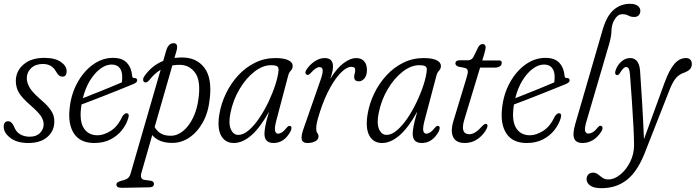

<svg xmlns="http://www.w3.org/2000/svg" viewBox="-20 -742 3649 1007"><path d="M136 -25Q171 -25 190 -44.8Q209 -64.5 209 -90Q209 -110 196 -131Q183 -152 142.5 -187.5Q94.5 -229 78.5 -257Q62.5 -285 63 -320.5Q64.5 -371 104.5 -404.8Q144.5 -438.5 212 -438.5Q269 -438.5 299.2 -417.2Q329.5 -396 329.5 -369Q329.5 -340 307 -340Q297.5 -340 289.8 -346Q282 -352 273 -368Q251.5 -406.5 205 -406.5Q166.5 -406.5 143.5 -384.8Q120.5 -363 120.5 -332Q120.5 -311 133 -286.8Q145.5 -262.5 185.5 -227Q220.5 -197.5 238 -175.5Q255.5 -153.5 260.8 -135Q266 -116.5 264.5 -97Q262.5 -52.5 226.8 -22.2Q191 8 128 8Q69 8 34.2 -18.8Q-0.5 -45.5 -0.5 -77Q-0.5 -106 23 -106Q41 -106 53 -79.5Q64 -50 85.8 -37.5Q107.5 -25 136 -25Z M652.5 -121.5Q643 -89.5 619.8 -59.8Q596.5 -30 560 -11Q523.5 8 474.5 8Q402 8 369 -40.2Q336 -88.5 345 -172Q352.5 -247.5 385.8 -308Q419 -368.5 468 -403.5Q517 -438.5 573 -438.5Q622 -438.5 646 -412Q670 -385.5 673 -344.5Q674.5 -332.5 683 -332.5Q695.5 -334.5 699 -324.5Q702.5 -310 679 -301Q651 -289.5 613.8 -274.5Q576.5 -259.5 537.8 -244.2Q499 -229 464.8 -215.8Q430.5 -202.5 407.5 -194Q406 -184.5 405 -175Q396.5 -104 420.5 -68.2Q444.5 -32.5 491.5 -32.5Q523.5 -32.5 560.2 -55.2Q597 -78 621.5 -131Q634 -149.5 645 -148Q660.5 -146 652.5 -121.5ZM565.5 -403.5Q536 -403.5 506.2 -381.5Q476.5 -359.5 452 -319.8Q427.5 -280 414.5 -227Q440.5 -237 476.5 -251.5Q512.5 -266 550.2 -281.2Q588 -296.5 619 -310Q621 -322 621 -339.5Q621 -369 607 -386.2Q593 -403.5 565.5 -403.5Z M763.5 -322.5Q748.5 -304 736 -312Q730 -316.5 730.8 -326.2Q731.5 -336 739.5 -345.5Q777.5 -399 836 -422.5L850.5 -473Q862 -515.5 890.5 -515.5Q916.5 -515.5 906 -476L895 -438Q914.5 -440.5 935.5 -440.5Q1011 -440.5 1052 -386.5Q1093 -332.5 1080 -223Q1072.5 -151.5 1043.5 -99.8Q1014.5 -48 972.2 -20Q930 8 882.5 7.5Q813 7.5 778.5 -33.5L721.5 165Q712.5 197.5 738 201.5L768.5 205.5Q787.5 208.5 787.5 222Q787.5 240 764 240.5L620 243Q590.5 243.5 590.5 226Q590.5 219.5 595.8 215Q601 210.5 617 206Q641 200.5 651 192.2Q661 184 665.5 166.5L822.5 -376Q790 -356.5 763.5 -322.5ZM922 -402Q902 -402 884 -399L791 -75.5Q803.5 -54 823.5 -42Q843.5 -30 875.5 -30Q910 -30 940.5 -55Q971 -80 992.8 -124.8Q1014.5 -169.5 1021.5 -228Q1033.5 -320 1003 -361Q972.5 -402 922 -402Z M1429 -109Q1419 -70 1422.8 -55.5Q1426.5 -41 1438 -41Q1448 -41 1458.8 -47.8Q1469.5 -54.5 1484 -72.5Q1493.5 -84.5 1502.5 -81Q1514.5 -76.5 1503.5 -52.5Q1470.5 8 1414.5 8Q1367 8 1367 -40.5Q1367 -55.5 1371.5 -80.2Q1376 -105 1391 -156.5Q1345 -73 1298.5 -32.5Q1252 8 1206.5 8Q1160.5 8 1139.2 -31.5Q1118 -71 1131 -146Q1140.5 -201 1165.8 -253Q1191 -305 1229.5 -346.8Q1268 -388.5 1317.5 -413Q1367 -437.5 1424.5 -437.5Q1469 -437.5 1492.2 -426.2Q1515.5 -415 1515 -395Q1514.5 -381 1505 -371.2Q1495.5 -361.5 1491.5 -345.5ZM1188.5 -148.5Q1177.5 -95 1190.5 -64.8Q1203.5 -34.5 1230 -34.5Q1256.5 -34.5 1285 -59Q1313.5 -83.5 1340.2 -123.2Q1367 -163 1388.8 -209Q1410.5 -255 1424.5 -298.8Q1438.5 -342.5 1441 -374.5Q1442 -388 1433.8 -394Q1425.5 -400 1400.5 -400Q1358 -400 1314 -365.8Q1270 -331.5 1236 -274.2Q1202 -217 1188.5 -148.5Z M1590 -350Q1583 -352 1582 -359.5Q1581 -367 1587 -376Q1604 -402.5 1630 -420Q1656 -437.5 1683 -437.5Q1726.5 -437.5 1726.5 -393.5Q1726.5 -382 1723.5 -367.5Q1720.5 -353 1712.5 -329Q1748 -386.5 1783.5 -412Q1819 -437.5 1847.5 -437.5Q1875 -437.5 1889.8 -421Q1904.5 -404.5 1904.5 -374.5Q1904.5 -347 1891.8 -331.2Q1879 -315.5 1862 -315.5Q1837.5 -315.5 1837.5 -339Q1837.5 -348 1840.2 -355.8Q1843 -363.5 1843 -376Q1843 -391.5 1822 -391.5Q1799.5 -391.5 1770.5 -363.5Q1741.5 -335.5 1712 -283Q1682.5 -230.5 1658.5 -157Q1645.5 -116 1642 -98.5Q1638.5 -81 1638.5 -70Q1638.5 -50.5 1644.5 -43.8Q1650.5 -37 1650.5 -26Q1650.5 -10 1633.5 -1Q1616.5 8 1592.5 8Q1567 8 1562.5 -11Q1558 -30 1575 -75.5L1661 -322Q1673.5 -357.5 1672.5 -373.8Q1671.5 -390 1655.5 -390Q1646.5 -390 1635.2 -382.5Q1624 -375 1606.5 -356Q1597 -346.5 1590 -350Z M2206.5 -109Q2196.5 -70 2200.2 -55.5Q2204 -41 2215.5 -41Q2225.5 -41 2236.2 -47.8Q2247 -54.5 2261.5 -72.5Q2271 -84.5 2280 -81Q2292 -76.5 2281 -52.5Q2248 8 2192 8Q2144.5 8 2144.5 -40.5Q2144.5 -55.5 2149 -80.2Q2153.5 -105 2168.5 -156.5Q2122.5 -73 2076 -32.5Q2029.5 8 1984 8Q1938 8 1916.8 -31.5Q1895.5 -71 1908.5 -146Q1918 -201 1943.2 -253Q1968.5 -305 2007 -346.8Q2045.5 -388.5 2095 -413Q2144.5 -437.5 2202 -437.5Q2246.5 -437.5 2269.8 -426.2Q2293 -415 2292.5 -395Q2292 -381 2282.5 -371.2Q2273 -361.5 2269 -345.5ZM1966 -148.5Q1955 -95 1968 -64.8Q1981 -34.5 2007.5 -34.5Q2034 -34.5 2062.5 -59Q2091 -83.5 2117.8 -123.2Q2144.5 -163 2166.2 -209Q2188 -255 2202 -298.8Q2216 -342.5 2218.5 -374.5Q2219.5 -388 2211.2 -394Q2203 -400 2178 -400Q2135.5 -400 2091.5 -365.8Q2047.5 -331.5 2013.5 -274.2Q1979.5 -217 1966 -148.5Z M2419.5 -385.5 2384 -392.5Q2368.5 -398.5 2368.5 -409Q2368.5 -426 2391.5 -426H2434.5Q2451.5 -426 2461.5 -440.5L2488.5 -495Q2498 -511 2511 -511Q2527 -511 2527 -494Q2527 -482.5 2520 -460L2509.5 -425H2598.5Q2611.5 -425 2611.5 -412.5Q2611.5 -400.5 2601.5 -394Q2591.5 -387.5 2575.5 -387.5H2498L2415.5 -115.5Q2392 -38 2442 -38Q2471.5 -38 2509 -80.5Q2522.5 -95 2531 -91.5Q2536.5 -90 2536.8 -83.5Q2537 -77 2533.5 -69Q2518 -37 2487.5 -14.5Q2457 8 2417.5 8Q2371.5 8 2356.5 -23.8Q2341.5 -55.5 2359.5 -112L2425.5 -329.5Q2435 -358.5 2433.5 -370Q2432 -381.5 2419.5 -385.5Z M2920.5 -121.5Q2911 -89.5 2887.8 -59.8Q2864.5 -30 2828 -11Q2791.5 8 2742.5 8Q2670 8 2637 -40.2Q2604 -88.5 2613 -172Q2620.5 -247.5 2653.8 -308Q2687 -368.5 2736 -403.5Q2785 -438.5 2841 -438.5Q2890 -438.5 2914 -412Q2938 -385.5 2941 -344.5Q2942.5 -332.5 2951 -332.5Q2963.5 -334.5 2967 -324.5Q2970.5 -310 2947 -301Q2919 -289.5 2881.8 -274.5Q2844.5 -259.5 2805.8 -244.2Q2767 -229 2732.8 -215.8Q2698.5 -202.5 2675.5 -194Q2674 -184.5 2673 -175Q2664.5 -104 2688.5 -68.2Q2712.5 -32.5 2759.5 -32.5Q2791.5 -32.5 2828.2 -55.2Q2865 -78 2889.5 -131Q2902 -149.5 2913 -148Q2928.5 -146 2920.5 -121.5ZM2833.5 -403.5Q2804 -403.5 2774.2 -381.5Q2744.5 -359.5 2720 -319.8Q2695.5 -280 2682.5 -227Q2708.5 -237 2744.5 -251.5Q2780.5 -266 2818.2 -281.2Q2856 -296.5 2887 -310Q2889 -322 2889 -339.5Q2889 -369 2875 -386.2Q2861 -403.5 2833.5 -403.5Z M3284 -722Q3311.5 -722 3325 -711.2Q3338.5 -700.5 3338.5 -686Q3338.5 -672 3330.5 -662.5Q3322.5 -653 3306.5 -653Q3288.5 -653 3275.8 -660.2Q3263 -667.5 3244 -667.5Q3229.5 -667.5 3218.8 -658.2Q3208 -649 3199.5 -633Q3187.5 -608 3187 -579.8Q3186.5 -551.5 3175 -511.5L3056 -106Q3045 -68.5 3048.8 -55Q3052.5 -41.5 3065.5 -41.5Q3076 -41.5 3088 -48Q3100 -54.5 3115.5 -73.5Q3124.5 -85.5 3133 -81.5Q3139 -80 3140 -72.2Q3141 -64.5 3135 -54Q3096 8 3034.5 8Q3001 8 2991.5 -16Q2982 -40 2997.5 -93L3141.5 -588.5Q3162.5 -659.5 3199 -690.8Q3235.5 -722 3284 -722Z M3465 -307Q3490 -375.5 3516.8 -406.5Q3543.5 -437.5 3577.5 -437.5Q3593 -437.5 3600.8 -428.8Q3608.5 -420 3608.5 -406.5Q3608.5 -391 3600.2 -380.8Q3592 -370.5 3571 -362Q3541 -352.5 3523.2 -330.2Q3505.5 -308 3488 -261.5L3367 46.5Q3328 151.5 3271.8 198.2Q3215.5 245 3134.5 245Q3095.5 245 3076 231.5Q3056.5 218 3056.5 197.5Q3056.5 182.5 3065.8 173Q3075 163.5 3091 163.5Q3105.5 163.5 3116.2 172.5Q3127 181.5 3139.5 190.2Q3152 199 3171 199Q3202.5 199 3233.5 173.5Q3264.5 148 3285 107Q3305.5 66 3305.5 19.5Q3305.5 -16 3302.5 -74Q3299.5 -132 3294.8 -202.5Q3290 -273 3284.5 -347Q3282.5 -373 3277.5 -381.8Q3272.5 -390.5 3263.5 -390.5Q3250.5 -390.5 3232 -360Q3222.5 -344 3212.5 -349Q3201 -355 3210.5 -378Q3219 -401.5 3239.5 -419.5Q3260 -437.5 3285 -437.5Q3331.5 -437.5 3337 -371.5Q3342 -299.5 3347.8 -203.5Q3353.5 -107.5 3357.5 -12Z"/></svg>

Font: Fraunces 144pt S100 Light
Style: Italic
Weight: 300
Italic angle: -16°
Version: Version 1.000; ttfautohint (v1.8.3)